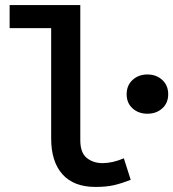

<svg xmlns="http://www.w3.org/2000/svg" viewBox="-20 -726 684 758"><path d="M357 12Q271 12 226.5 -38Q182 -88 182 -179V-615H18V-706H297V-173Q297 -123 322.5 -102.5Q348 -82 385 -82Q424 -82 469 -101L496 -16Q460 -2 430 5Q400 12 357 12ZM562 -277Q527 -277 503.5 -298Q480 -319 480 -354Q480 -389 503.5 -410.5Q527 -432 562 -432Q597 -432 620.5 -410.5Q644 -389 644 -354Q644 -319 620.5 -298Q597 -277 562 -277Z"/></svg>

Font: Source Code Pro Semibold
Style: Regular
Weight: 600
Monospace: yes
Designer: Paul D. Hunt, Teo Tuominen
Foundry: Adobe Systems Incorporated
Version: Version 2.030;PS 1.000;hotconv 16.6.51;makeotf.lib2.5.65220